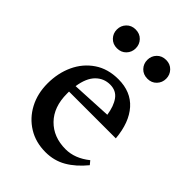

<svg xmlns="http://www.w3.org/2000/svg" viewBox="-195 -737 837 837"><g transform="rotate(45 224.0 -318.0)"><path d="M241 -439Q318 -439 362.5 -389Q407 -339 415 -248.5H126.5Q126.5 -242.5 126.5 -236Q126.5 -154 172.5 -107Q218.5 -60 293.5 -60Q350.5 -60 403.5 -102.5L417.5 -85.5Q379 -38.5 336.2 -13.8Q293.5 11 240.5 11Q180 11 133.8 -17.5Q87.5 -46 61.2 -95.5Q35 -145 35 -207.5Q35 -271 59.2 -323.5Q83.5 -376 129.8 -407.5Q176 -439 241 -439ZM232 -397Q193 -397 165.8 -369.5Q138.5 -342 130 -285.5L316 -295Q309 -342 289 -369.5Q269 -397 232 -397ZM140.5 -529.5Q115 -529.5 98.8 -546.5Q82.5 -563.5 82.5 -587.5Q82.5 -611.5 98.8 -628.5Q115 -645.5 140.5 -645.5Q166.5 -645.5 182.8 -628.5Q199 -611.5 199 -587.5Q199 -563.5 182.8 -546.5Q166.5 -529.5 140.5 -529.5ZM328.5 -529.5Q302.5 -529.5 286.2 -546.5Q270 -563.5 270 -587.5Q270 -611.5 286.2 -628.5Q302.5 -645.5 328.5 -645.5Q354 -645.5 370.2 -628.5Q386.5 -611.5 386.5 -587.5Q386.5 -563.5 370.2 -546.5Q354 -529.5 328.5 -529.5Z"/></g></svg>

Font: Newsreader Text Medium
Style: Regular
Weight: 500
Designer: Hugues Gentile
Foundry: Production Type
Version: Version 1.001